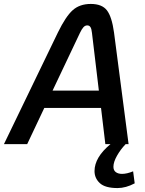

<svg xmlns="http://www.w3.org/2000/svg" viewBox="-38 -732 738 975"><path d="M646 199Q601 223 559 223Q496 223 469 198Q442 173 442 137Q442 67 523 0H497L475 -184H187L100 0H-18L256 -567Q296 -649 331.5 -680.5Q367 -712 423 -712Q480 -712 505 -679.5Q530 -647 541 -567L615 0H600Q574 27 556 59Q538 91 538 115Q538 133 550 142Q562 151 582 151Q606 151 638 138ZM464 -272 429 -565Q427 -585 421.5 -594Q416 -603 405 -603Q394 -603 385.5 -593.5Q377 -584 368 -565L229 -272Z"/></svg>

Font: KoHo SemiBold
Style: Italic
Weight: 600
Italic angle: -10°
Version: Version 1.000; ttfautohint (v1.6)